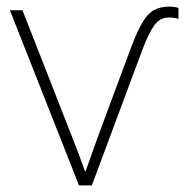

<svg xmlns="http://www.w3.org/2000/svg" viewBox="-20 -561 570 581"><path d="M219 0 10 -530H48L198 -147Q223 -84 237 -43H239Q247 -64 255.5 -89Q264 -114 275 -144L378 -421Q396 -468 411.5 -494Q427 -520 446 -530.5Q465 -541 492 -541Q508 -541 520 -537V-504Q507 -508 491 -508Q464 -508 447 -484.5Q430 -461 411 -411L258 0Z"/></svg>

Font: Noto Sans Mono Condensed ExtraLight
Style: Regular
Weight: 200
Width: 3
Designer: Monotype Design Team
Foundry: Monotype Imaging Inc.
Version: Version 2.014; ttfautohint (v1.8.4.7-5d5b)